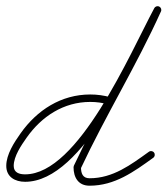

<svg xmlns="http://www.w3.org/2000/svg" viewBox="-24 -576 540 619"><path d="M340.6 -247.9C342.3 -254.3 338.5 -260.9 332.1 -262.6C310.1 -268.4 289.8 -271.4 266.9 -271.4C173.3 -271.4 95.2 -221.1 42.2 -145.9C21.8 -117.1 -3.8 -78.1 -3.8 -41.2C-3.8 -5.4 24.7 10.1 57 10.1C246 10.1 410.5 -381.6 494.6 -538.3C497.7 -544.2 495.5 -551.4 489.7 -554.6C483.8 -557.7 476.6 -555.5 473.4 -549.7C394.7 -402.9 229 -13.9 57 -13.9C38.2 -13.9 20.2 -19.4 20.2 -41.2C20.2 -72.3 44.8 -107.9 61.8 -132.1C110.3 -200.9 181.2 -247.4 266.9 -247.4C287.8 -247.4 306 -244.7 325.9 -239.4C332.3 -237.7 338.9 -241.5 340.6 -247.9ZM488.9 -554.9C482.9 -557.7 475.8 -555 473.1 -548.9C395.2 -376.2 294.7 -213.8 214.3 -42.1C214.2 -41.9 213.9 -40.7 213.6 -39.5C213.4 -38.4 213.1 -37.2 213.1 -37C213.1 -4.1 228.4 22.7 264.6 22.7C346.1 22.7 407.3 -22.1 470 -67.3C475.4 -71.1 476.6 -78.6 472.7 -84C468.9 -89.4 461.4 -90.6 456 -86.7C397.7 -44.8 340.4 -1.3 264.6 -1.3C242.3 -1.3 237.1 -17.5 237.1 -37C237.1 -37.2 236.8 -35.8 236.5 -34.5C236.2 -33.1 235.9 -31.7 236 -31.9C316.5 -203.7 417 -366.3 494.9 -539.1C497.7 -545.1 495 -552.2 488.9 -554.9Z"/></svg>

Font: FRB American Cursive Guidelines Light
Style: Italic
Weight: 300
Italic angle: -25°
Version: Version 2.0;Modular Font Editor K font №1